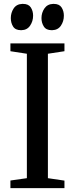

<svg xmlns="http://www.w3.org/2000/svg" viewBox="-20 -966 384 986"><path d="M87.5 -811Q59 -811 47.2 -829.8Q35.5 -848.5 35.5 -873Q35.5 -900.5 50.2 -922.8Q65 -945 94.5 -946H98Q126.5 -946 138.2 -927.8Q150 -909.5 150 -885.5Q150 -857 134.5 -834.2Q119 -811.5 90 -811ZM245 -811Q217 -811 205 -830Q193 -849 193 -873Q193 -900.5 208.2 -922.8Q223.5 -945 252.5 -946H256Q284.5 -946 296.2 -927.8Q308 -909.5 308 -885.5Q308 -857 293 -834.5Q278 -812 248.5 -811ZM118 -51V-690L33.5 -703V-743H311V-703L226 -690V-51L311 -38.5V0H33.5V-39Z"/></svg>

Font: Merriweather 60pt
Style: Regular
Weight: 400
Version: Version 2.100